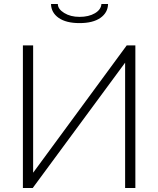

<svg xmlns="http://www.w3.org/2000/svg" viewBox="-20 -936 788 956"><path d="M485 -916H518Q517 -873 480 -847Q443 -821 376 -821Q309 -821 272 -847Q235 -873 234 -916H268Q268 -891 299.5 -871.5Q331 -852 376 -852Q422 -852 452.5 -870Q483 -888 485 -916ZM145 -710V-76L611 -710H654V0H603V-624L143 0H94V-710Z"/></svg>

Font: Raleway
Style: Light
Weight: 300
Designer: Matt McInerney, Pablo Impallari, Rodrigo Fuenzalida
Foundry: Matt McInerney, Pablo Impallari, Rodrigo Fuenzalida
Version: Version 3.000